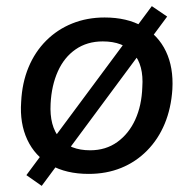

<svg xmlns="http://www.w3.org/2000/svg" viewBox="-20 -558 630 626"><path d="M269 9Q196 9 145 -20Q94 -49 69 -102.5Q44 -156 49 -226Q52 -288 73 -338.5Q94 -389 130.5 -425.5Q167 -462 215.5 -481.5Q264 -501 321 -501Q394 -501 445 -472Q496 -443 521 -390.5Q546 -338 542 -267Q538 -205 517 -154.5Q496 -104 459.5 -67Q423 -30 375 -10.5Q327 9 269 9ZM274 -68Q325 -68 362.5 -95Q400 -122 421 -168Q442 -214 444 -274Q449 -345 415.5 -384Q382 -423 315 -423Q264 -423 226.5 -397Q189 -371 168.5 -325Q148 -279 145 -220Q141 -147 174.5 -107.5Q208 -68 274 -68ZM116 48 66 13 475 -538 525 -504Z"/></svg>

Font: Nunito Sans 10pt SemiBold
Style: Italic
Weight: 600
Italic angle: -9°
Designer: Vernon Adams
Foundry: Vernon Adams
Version: Version 3.101;gftools[0.9.27]